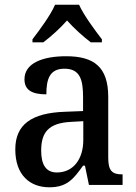

<svg xmlns="http://www.w3.org/2000/svg" viewBox="-20 -786 577 816"><path d="M118 -619V-606H164C196 -630 237 -667 265 -699C293 -667 334 -630 366 -606H413V-619C384 -657 336 -721 316 -766H214C195 -721 147 -657 118 -619ZM190 10C265 10 293 -26 333 -82H341L358 0H501V-45H498C456 -45 440 -61 440 -116V-374C440 -501 380 -547 261 -547C162 -547 84 -518 84 -449C84 -404 115 -385 177 -385C177 -450 191 -494 254 -494C321 -494 333 -446 333 -373V-314L256 -311C114 -306 45 -257 45 -151C45 -41 108 10 190 10ZM222 -53C176 -53 155 -85 155 -146C155 -223 186 -263 281 -268L334 -271V-191C334 -108 290 -53 222 -53Z"/></svg>

Font: Noto Serif Bengali SemiCondensed
Style: Regular
Weight: 400
Width: 4
Designer: Juan Bruce, Universal Thirst, Indian Type Foundry and the Monotype Design Team.
Foundry: Monotype Imaging Inc.
Version: Version 2.003